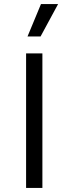

<svg xmlns="http://www.w3.org/2000/svg" viewBox="-20 -922 336 942"><path d="M108 0ZM188 0H108V-660H188ZM265 -902 179 -743H115L181 -902Z"/></svg>

Font: Work Sans
Style: Regular
Weight: 400
Designer: Wei Huang
Foundry: Wei Huang
Version: Version 1.500; ttfautohint (v1.6)